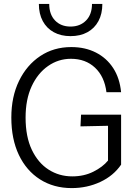

<svg xmlns="http://www.w3.org/2000/svg" viewBox="-20 -951 690 983"><path d="M347 12Q255 12 185 -32.5Q115 -77 76.5 -158Q38 -239 38 -349Q38 -456 77.5 -537Q117 -618 186 -664Q255 -710 345 -710Q416 -710 471 -682Q526 -654 559.5 -602.5Q593 -551 600 -479H525Q515 -559 466.5 -604.5Q418 -650 343 -650Q279 -650 226 -613Q173 -576 142 -509Q111 -442 111 -349Q111 -251 143 -184Q175 -117 229 -82.5Q283 -48 350 -48Q410 -48 458 -72Q506 -96 533 -129V-307L392 -304L395 -364H600V-108Q561 -51 493.5 -19.5Q426 12 347 12ZM341 -766Q292 -766 255.5 -786Q219 -806 199 -843Q179 -880 179 -931H232Q232 -877 262 -846Q292 -815 341 -815Q390 -815 420.5 -846Q451 -877 451 -931H504Q504 -880 484 -843Q464 -806 427.5 -786Q391 -766 341 -766Z"/></svg>

Font: Azeret Mono Thin ExtraLight
Style: Regular
Weight: 250
Version: Version 1.002